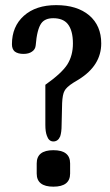

<svg xmlns="http://www.w3.org/2000/svg" viewBox="-20 -696 423 738"><path d="M216.8 -215.3Q216.8 -188.5 211.4 -171.9Q203.1 -152.3 185.1 -152.3Q167.5 -152.3 160.2 -174.3Q154.3 -189.5 154.3 -215.8V-370.1Q217.3 -414.6 238.8 -448.2Q260.3 -482.4 260.3 -528.8Q260.3 -579.1 240.2 -604Q222.2 -626 184.6 -626Q152.8 -626 138.7 -606.4Q122.1 -583 117.2 -521.5Q115.7 -505.9 103 -497.6Q90.8 -488.8 70.3 -488.8Q48.8 -488.8 36.6 -498Q25.9 -507.3 25.9 -525.9Q25.9 -594.2 71.8 -635.3Q117.7 -676.3 195.8 -676.3Q276.4 -676.3 323.2 -636.7Q369.1 -597.2 369.1 -529.3Q369.1 -444.3 282.7 -390.6Q273.9 -385.3 261.7 -377.9Q234.9 -360.8 228 -346.7Q220.2 -333 218.8 -299.3ZM185.1 -118.7Q249.5 -118.7 249.5 -67.9V-28.8Q249.5 21.5 185.1 21.5Q121.1 21.5 121.1 -28.8V-67.9Q121.1 -118.7 185.1 -118.7Z"/></svg>

Font: Caudex
Style: Bold
Weight: 700
Version: Version 1.01